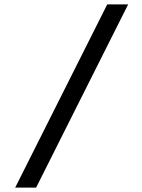

<svg xmlns="http://www.w3.org/2000/svg" viewBox="-20 -766 647 872"><path d="M144 86 562 -746H467L49 86Z"/></svg>

Font: Bluebird
Style: LiExt
Weight: 300
Designer: Jasper
Foundry: Cannot Into Space Fonts
Version: Version 0.98